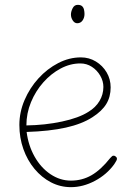

<svg xmlns="http://www.w3.org/2000/svg" viewBox="-20 -776 558 793"><path d="M273 -3Q229 -3 190.5 -23Q152 -43 122.5 -78.5Q93 -114 76.5 -160.5Q60 -207 60 -260Q60 -313 81.5 -363Q103 -413 139 -452.5Q175 -492 220.5 -515.5Q266 -539 314 -539Q348 -539 376 -522Q404 -505 420.5 -477Q437 -449 437 -415Q437 -376 419 -346.5Q401 -317 362 -292Q319 -264 252 -249Q185 -234 90 -231Q97 -175 123 -129Q149 -83 188.5 -56.5Q228 -30 273 -30Q319 -30 357.5 -52Q396 -74 435 -123Q440 -128 442.5 -130.5Q445 -133 449 -133Q453 -133 456 -131Q459 -129 461 -126.5Q463 -124 463 -120Q463 -117 460.5 -112Q458 -107 452 -98Q421 -55 372 -29Q323 -3 273 -3ZM89 -258Q166 -259 236 -274Q306 -289 345 -314Q375 -332 391 -359Q407 -386 407 -417Q407 -441 394 -463.5Q381 -486 359.5 -500Q338 -514 312 -514Q270 -514 230.5 -493Q191 -472 159 -436Q127 -400 108 -354Q89 -308 89 -258ZM299 -680Q288 -680 280.5 -691.5Q273 -703 273 -716Q273 -728 280 -742Q287 -756 301 -756Q313 -756 319 -750.5Q325 -745 327 -736Q329 -727 329 -718Q329 -703 321 -691.5Q313 -680 299 -680Z"/></svg>

Font: Playpen Sans Thin
Style: Regular
Weight: 250
Designer: Laura Meseguer, Veronika Burian, José Scaglione
Foundry: TypeTogether
Version: Version 1.001